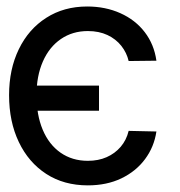

<svg xmlns="http://www.w3.org/2000/svg" viewBox="-20 -557 552 588"><path d="M283.2 -217.8V-294.9H24.4V-217.8ZM351.6 -416.5C362.6 -402.5 370.1 -387 374 -370.1L459 -371.1C454.4 -404.3 442.5 -433.4 423.3 -458.5C404.1 -483.6 379.2 -502.9 348.6 -516.6C318 -530.3 284.2 -537.1 247.1 -537.1C199.5 -537.1 157.7 -525.6 121.6 -502.4C85.4 -479.3 57.5 -447.3 37.6 -406.2C17.7 -365.2 7.8 -318.4 7.8 -265.6C7.8 -211.6 17.7 -163.7 37.6 -122.1C57.5 -80.4 85.4 -47.9 121.6 -24.4C157.7 -1 200.2 10.7 249 10.7C287.4 10.7 321.6 3.6 351.6 -10.7C381.5 -25.1 405.8 -44.8 424.3 -69.8C442.9 -94.9 454.4 -123 459 -154.3L374 -156.2C369.5 -137.4 361.3 -121.1 349.6 -107.4C337.9 -93.8 323.6 -83.2 306.6 -75.7C289.7 -68.2 270.5 -64.5 249 -64.5C217.1 -64.5 189.3 -72.8 165.5 -89.4C141.8 -106 123.5 -129.4 110.8 -159.7C98.1 -189.9 91.8 -225.3 91.8 -265.6C91.8 -304.7 98.3 -339 111.3 -368.7C124.3 -398.3 142.7 -421.2 166.5 -437.5C190.3 -453.8 217.8 -461.9 249 -461.9C271.8 -461.9 291.8 -457.8 309.1 -449.7C326.3 -441.6 340.5 -430.5 351.6 -416.5Z"/></svg>

Font: Pretendard Variable
Style: Regular
Weight: 400
Designer: Base glyphs from Inter by Rasmus Andersson; Hangeul glyphs from Noto Sans CJK(Source Han Sans) by Jang Soo-young and Kan
Foundry: Kil Hyung-jin
Version: Version 1.309;Glyphs 3.2 (3225)